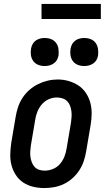

<svg xmlns="http://www.w3.org/2000/svg" viewBox="-20 -943 540 971"><path d="M204 8Q175 8 147.5 1.5Q120 -5 97.5 -20Q75 -35 60 -58Q45 -81 38 -108Q31 -135 32 -164Q33 -193 37 -221L59 -351Q63 -376 71 -400.5Q79 -425 93.5 -447.5Q108 -470 128.5 -488Q149 -506 172.5 -517.5Q196 -529 221 -535Q246 -541 272 -541Q301 -541 328 -533Q355 -525 377.5 -510Q400 -495 415 -472Q430 -449 437 -422.5Q444 -396 443.5 -366.5Q443 -337 438 -309L416 -179Q412 -154 404 -129.5Q396 -105 381.5 -82.5Q367 -60 347 -42Q327 -24 303 -12.5Q279 -1 254 3.5Q229 8 204 8ZM206 -80Q227 -80 248 -88.5Q269 -97 283.5 -114Q298 -131 306 -151.5Q314 -172 317 -193L339 -323Q341 -338 342 -352.5Q343 -367 341 -381.5Q339 -396 334 -409Q329 -422 319.5 -431.5Q310 -441 296 -445.5Q282 -450 267 -450Q246 -450 226 -441Q206 -432 191.5 -415Q177 -398 169 -378Q161 -358 158 -337L136 -207Q134 -192 133 -177.5Q132 -163 134 -149Q136 -135 141 -122Q146 -109 155 -99Q164 -89 177.5 -84.5Q191 -80 206 -80ZM406 -609Q389 -609 373.5 -615Q358 -621 348.5 -634Q339 -647 336.5 -663.5Q334 -680 337 -697Q339 -709 345 -720Q351 -731 361 -738Q371 -745 383 -748Q395 -751 406 -751Q423 -751 438.5 -745Q454 -739 463.5 -726Q473 -713 475.5 -696.5Q478 -680 476 -663Q474 -651 468 -640Q462 -629 451.5 -622Q441 -615 429.5 -612Q418 -609 406 -609ZM206 -609Q189 -609 173.5 -615Q158 -621 148.5 -634Q139 -647 136.5 -663.5Q134 -680 137 -697Q139 -709 145 -720Q151 -731 161 -738Q171 -745 183 -748Q195 -751 206 -751Q223 -751 238.5 -745Q254 -739 263.5 -726Q273 -713 275.5 -696.5Q278 -680 276 -663Q274 -651 268 -640Q262 -629 251.5 -622Q241 -615 229.5 -612Q218 -609 206 -609ZM190 -847V-923H490V-847Z"/></svg>

Font: Iosevka Slab Semibold Oblique
Style: Regular
Weight: 600
Italic angle: -9°
Monospace: yes
Designer: Belleve Invis
Foundry: Belleve Invis
Version: Version 11.1.1; ttfautohint (v1.8.3)